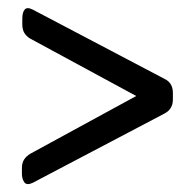

<svg xmlns="http://www.w3.org/2000/svg" viewBox="-20 -468 488 482"><path d="M62 -9Q47 -2 41 -10.5Q35 -19 35 -32V-46Q35 -59 40.5 -67.5Q46 -76 56 -82L322 -227L56 -371Q46 -377 41 -385.5Q36 -394 36 -407V-421Q36 -437 42 -444Q48 -451 62 -444L393 -270Q414 -260 414 -235V-218Q414 -194 393 -183Z"/></svg>

Font: Asap Condensed VF Beta
Style: Regular
Weight: 400
Designer: Pablo Cosgaya
Foundry: Omnibus-Type
Version: Version 1.008